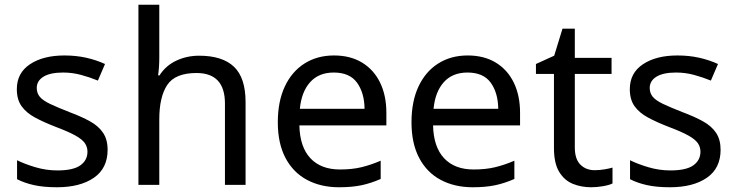

<svg xmlns="http://www.w3.org/2000/svg" viewBox="-20 -780 3105 810"><path d="M434 -148Q434 -70 376 -30Q318 10 220 10Q164 10 123.5 1Q83 -8 52 -24V-104Q84 -88 129.5 -74.5Q175 -61 222 -61Q289 -61 319 -82.5Q349 -104 349 -140Q349 -160 338 -176Q327 -192 298.5 -208Q270 -224 217 -244Q165 -264 128 -284Q91 -304 71 -332Q51 -360 51 -404Q51 -472 106.5 -509Q162 -546 252 -546Q301 -546 343.5 -536.5Q386 -527 423 -510L393 -440Q359 -454 322 -464Q285 -474 246 -474Q192 -474 163.5 -456.5Q135 -439 135 -409Q135 -387 148 -371.5Q161 -356 191.5 -341.5Q222 -327 273 -307Q324 -288 360 -268Q396 -248 415 -219.5Q434 -191 434 -148Z M652 -537Q652 -497 647 -462H653Q679 -503 723.5 -524Q768 -545 820 -545Q918 -545 967 -498.5Q1016 -452 1016 -349V0H929V-343Q929 -472 809 -472Q719 -472 685.5 -421.5Q652 -371 652 -277V0H564V-760H652Z M1389 -546Q1458 -546 1507.5 -516Q1557 -486 1583.5 -431.5Q1610 -377 1610 -304V-251H1243Q1245 -160 1289.5 -112.5Q1334 -65 1414 -65Q1465 -65 1504.5 -74.5Q1544 -84 1586 -102V-25Q1545 -7 1505 1.5Q1465 10 1410 10Q1334 10 1275.5 -21Q1217 -52 1184.5 -113.5Q1152 -175 1152 -264Q1152 -352 1181.5 -415Q1211 -478 1264.5 -512Q1318 -546 1389 -546ZM1388 -474Q1325 -474 1288.5 -433.5Q1252 -393 1245 -321H1518Q1517 -389 1486 -431.5Q1455 -474 1388 -474Z M1953 -546Q2022 -546 2071.5 -516Q2121 -486 2147.5 -431.5Q2174 -377 2174 -304V-251H1807Q1809 -160 1853.5 -112.5Q1898 -65 1978 -65Q2029 -65 2068.5 -74.5Q2108 -84 2150 -102V-25Q2109 -7 2069 1.5Q2029 10 1974 10Q1898 10 1839.5 -21Q1781 -52 1748.5 -113.5Q1716 -175 1716 -264Q1716 -352 1745.5 -415Q1775 -478 1828.5 -512Q1882 -546 1953 -546ZM1952 -474Q1889 -474 1852.5 -433.5Q1816 -393 1809 -321H2082Q2081 -389 2050 -431.5Q2019 -474 1952 -474Z M2489 -62Q2509 -62 2530 -65.5Q2551 -69 2564 -73V-6Q2550 1 2524 5.5Q2498 10 2474 10Q2432 10 2396.5 -4.5Q2361 -19 2339 -55Q2317 -91 2317 -156V-468H2241V-510L2318 -545L2353 -659H2405V-536H2560V-468H2405V-158Q2405 -109 2428.5 -85.5Q2452 -62 2489 -62Z M3020 -148Q3020 -70 2962 -30Q2904 10 2806 10Q2750 10 2709.5 1Q2669 -8 2638 -24V-104Q2670 -88 2715.5 -74.5Q2761 -61 2808 -61Q2875 -61 2905 -82.5Q2935 -104 2935 -140Q2935 -160 2924 -176Q2913 -192 2884.5 -208Q2856 -224 2803 -244Q2751 -264 2714 -284Q2677 -304 2657 -332Q2637 -360 2637 -404Q2637 -472 2692.5 -509Q2748 -546 2838 -546Q2887 -546 2929.5 -536.5Q2972 -527 3009 -510L2979 -440Q2945 -454 2908 -464Q2871 -474 2832 -474Q2778 -474 2749.5 -456.5Q2721 -439 2721 -409Q2721 -387 2734 -371.5Q2747 -356 2777.5 -341.5Q2808 -327 2859 -307Q2910 -288 2946 -268Q2982 -248 3001 -219.5Q3020 -191 3020 -148Z"/></svg>

Font: Noto Sans Limbu
Style: Regular
Weight: 400
Designer: Monotype Design Team
Foundry: Monotype Imaging Inc.
Version: Version 2.004; ttfautohint (v1.8.4.7-5d5b)